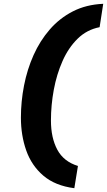

<svg xmlns="http://www.w3.org/2000/svg" viewBox="-20 -770 563 1010"><path d="M90 -151Q90 -236 106.5 -320.5Q123 -405 156.5 -480Q190 -555 241.5 -614.5Q293 -674 363 -710Q433 -746 523 -750L504 -627Q437 -614 388.5 -566.5Q340 -519 309 -449Q278 -379 263 -298Q248 -217 248 -136Q248 -45 281.5 17.5Q315 80 390 103L371 220Q270 207 208 154Q146 101 118 21.5Q90 -58 90 -151Z"/></svg>

Font: Georama ExtraExtended
Style: Bold Italic
Weight: 700
Width: 8
Italic angle: -9°
Designer: Jean-Baptiste Levee
Foundry: Production Type
Version: Version 1.000